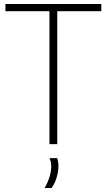

<svg xmlns="http://www.w3.org/2000/svg" viewBox="-20 -720 532 959"><path d="M486 -664H266V0H227V-664H7V-700H486ZM203 219Q220 189 228 161.5Q236 134 236 109Q236 98 233.5 88Q231 78 227 70H266Q268 78 270 87.5Q272 97 272 107Q272 127 268 146.5Q264 166 257 183.5Q250 201 238 219Z"/></svg>

Font: Georama ExtraCondensed Thin ExtraLight
Style: Regular
Weight: 250
Version: Version 1.001